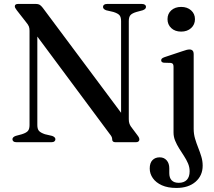

<svg xmlns="http://www.w3.org/2000/svg" viewBox="-20 -720 1085 972"><path d="M260.5 -15Q260.5 -8.5 255.2 -4.2Q250 0 239.5 0H64.5Q53.5 0 48.2 -4.2Q43 -8.5 43 -15Q43 -26 59.5 -32L91 -40.5Q113 -47.5 121.2 -57Q129.5 -66.5 129.5 -87V-564Q129.5 -577 126.2 -586Q123 -595 109.5 -611L65 -668Q59.5 -675.5 57.2 -679.8Q55 -684 55 -688Q55 -694 59.2 -697Q63.5 -700 71 -700H162.5Q173.5 -700 180.8 -695.8Q188 -691.5 196.5 -680.5L610.5 -125.5L593 -88V-613Q593 -633.5 584.8 -643Q576.5 -652.5 554 -659.5L517.5 -668Q501.5 -674 501.5 -685Q501.5 -692 506.8 -696Q512 -700 522.5 -700H697.5Q708 -700 713.5 -696Q719 -692 719 -685Q719 -674 702.5 -668L671 -659.5Q649 -653 640.5 -643.5Q632 -634 632 -613V-117Q632 -104 634.8 -95.5Q637.5 -87 643 -79L674.5 -37Q681.5 -28 683.5 -23Q685.5 -18 685.5 -13.5Q685.5 -7.5 681 -3.8Q676.5 0 667.5 0H565Q548 0 548 -14Q548 -21 545.5 -26.8Q543 -32.5 531.5 -47L137 -578L169 -600V-87Q169 -67 177.2 -57.5Q185.5 -48 207.5 -40.5L244 -32Q260.5 -26 260.5 -15ZM960.5 -68Q960.5 -41.5 967.5 -18Q974.5 5.5 983.5 28Q992.5 50.5 999.2 72.8Q1006 95 1006 118.5Q1006 169 970 200.2Q934 231.5 873 231.5Q829.5 231.5 799.5 218Q769.5 204.5 753.8 182Q738 159.5 738 133Q738 105 751.8 90.8Q765.5 76.5 788.5 76.5Q810.5 76.5 823.8 91.8Q837 107 837 132V156.5Q837 180.5 849.2 193Q861.5 205.5 884.5 205.5Q911.5 205.5 925.8 190.5Q940 175.5 940 147Q940 126.5 931.8 107.2Q923.5 88 911.2 69.2Q899 50.5 887 31.5Q875 12.5 866.8 -7.5Q858.5 -27.5 858.5 -49V-382Q858.5 -392 855.2 -396.2Q852 -400.5 844.5 -401.5L809.5 -402.5Q802 -403.5 799 -406.8Q796 -410 796 -414.5Q796 -420 799.5 -423.5Q803 -427 812.5 -430.5L902.5 -460.5Q916.5 -465.5 924.8 -467.5Q933 -469.5 939 -469.5Q950 -469.5 955.2 -463.5Q960.5 -457.5 960.5 -447.5ZM897 -560Q866 -560 847 -577.8Q828 -595.5 828 -623Q828 -650.5 847.2 -667.8Q866.5 -685 897 -685Q928 -685 947.5 -667.5Q967 -650 967 -623Q967 -595.5 947.5 -577.8Q928 -560 897 -560Z"/></svg>

Font: Fraunces 48pt
Style: Regular
Weight: 400
Version: Version 1.000;[b76b70a41]